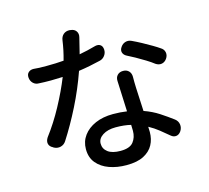

<svg xmlns="http://www.w3.org/2000/svg" viewBox="-119 -944 1238 1140"><g transform="rotate(-15 500.0 -374.0)"><path d="M911 -492Q898 -474 879.5 -471Q861 -468 843 -480Q824 -495 795.5 -512.5Q767 -530 738.5 -546Q710 -562 691 -571Q673 -580 668 -596Q663 -612 675 -629Q686 -646 704.5 -651.5Q723 -657 742 -648Q768 -636 798.5 -619.5Q829 -603 856 -587Q883 -571 897 -561Q916 -550 920 -530.5Q924 -511 911 -492ZM610 -167Q590 -172 566.5 -174.5Q543 -177 517 -177Q468 -177 437 -157Q406 -137 406 -106Q406 -74 432.5 -54Q459 -34 510 -34Q567 -34 589 -62Q611 -90 611 -130ZM646 -489Q668 -489 681 -475.5Q694 -462 694 -440Q694 -427 694 -407.5Q694 -388 695 -372L702 -228Q753 -210 793.5 -183.5Q834 -157 870 -130Q888 -116 891 -95Q894 -74 882 -55Q870 -37 852.5 -34.5Q835 -32 819 -46Q793 -68 765.5 -90Q738 -112 705 -130L706 -97Q706 -54 687.5 -19.5Q669 15 629 36Q589 57 523 57Q465 57 417.5 40Q370 23 341.5 -11Q313 -45 313 -97Q313 -144 339.5 -180Q366 -216 413 -236.5Q460 -257 522 -257Q567 -257 607 -251L599 -440Q598 -462 611 -475.5Q624 -489 646 -489ZM408 -804Q431 -802 442 -786Q453 -770 447 -748L423 -651Q473 -660 526 -675Q545 -679 557.5 -670Q570 -661 571 -640Q572 -620 559.5 -603.5Q547 -587 528 -583Q495 -575 462 -568.5Q429 -562 394 -557Q358 -454 308.5 -355.5Q259 -257 206 -175Q194 -156 173 -150.5Q152 -145 131 -156L127 -159Q107 -169 103 -186.5Q99 -204 112 -224Q166 -295 212.5 -381Q259 -467 291 -547L218 -545Q201 -545 179 -545.5Q157 -546 144 -547Q124 -547 110 -560.5Q96 -574 94 -595Q92 -616 104.5 -627.5Q117 -639 137 -638Q156 -636 172 -635.5Q188 -635 218 -635Q274 -635 321 -639Q338 -699 346 -757Q349 -780 364 -793Q379 -806 402 -805Z"/></g></svg>

Font: Chiron GoRound TC M
Style: Regular
Weight: 500
Designer: Ryoko NISHIZUKA 西塚涼子 (kana, bopomofo & ideographs); Paul D. Hunt (Latin, Greek & Cyrillic); Sandoll Communications 산돌커뮤니
Foundry: Adobe
Version: Version 1.000;hotconv 1.1.1;makeotfexe 2.6.0